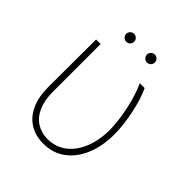

<svg xmlns="http://www.w3.org/2000/svg" viewBox="-192 -803 934 934"><g transform="rotate(45 275.5 -336.0)"><path d="M112.3 -530.3V-200.2Q112.8 -141.6 130.9 -101.6Q148.9 -61.5 181.2 -41.3Q213.4 -21 255.9 -20.5Q311.5 -20.5 353 -52.2Q394.5 -84 417 -140.1Q439.5 -196.3 439.5 -267.6Q438.5 -330.1 422.6 -403.1Q406.7 -476.1 381.8 -530.3H415Q438 -484.4 454.3 -407Q470.7 -329.6 470.7 -265.6Q470.7 -187.5 445.1 -124.8Q419.4 -62 371.3 -26.1Q323.2 9.8 257.8 9.8Q204.6 9.8 164.6 -14.4Q124.5 -38.6 102.3 -86.2Q80.1 -133.8 80.1 -201.2L81.1 -530.3ZM165 -653.3Q165 -664.6 173.3 -672.6Q181.6 -680.7 192.4 -680.7Q204.1 -680.7 211.9 -672.6Q219.7 -664.6 219.7 -653.3Q219.7 -642.1 211.9 -634Q204.1 -626 192.4 -626Q181.6 -626 173.3 -634.3Q165 -642.6 165 -653.3ZM307.6 -653.3Q307.6 -664.6 315.9 -672.6Q324.2 -680.7 335 -680.7Q346.7 -680.7 354.5 -672.6Q362.3 -664.6 362.3 -653.3Q362.3 -642.1 354.5 -634Q346.7 -626 335 -626Q324.2 -626 315.9 -634.3Q307.6 -642.6 307.6 -653.3Z"/></g></svg>

Font: Pretendard GOV Thin
Style: Regular
Weight: 100
Designer: Base glyphs from Inter by Rasmus Andersson; Hangeul glyphs from Noto Sans CJK(Source Han Sans) by Jang Soo-young and Kan
Foundry: Kil Hyung-jin
Version: Version 1.309